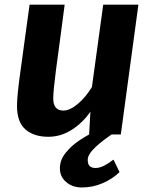

<svg xmlns="http://www.w3.org/2000/svg" viewBox="-20 -577 651 824"><path d="M187.5 10Q125.5 10 89.2 -21.5Q53 -53 53 -122.5Q53 -168 68.5 -276.5Q77.5 -342.5 87.5 -415.8Q97.5 -489 107 -557H257.5Q253 -522 246.2 -471.2Q239.5 -420.5 232.5 -367.8Q225.5 -315 220 -275Q208.5 -185.5 208.5 -155Q208.5 -102.5 251.5 -102.5Q280.5 -102.5 314.5 -131.5Q348.5 -160.5 374.5 -203.5L423 -557H574L498.5 0H362.5L368 -98Q336.5 -51.5 289.2 -20.8Q242 10 187.5 10ZM331.5 227.5Q290.5 227.5 263.8 204.2Q237 181 237 145.5Q237 110 261.5 79.2Q286 48.5 322.2 24.5Q358.5 0.5 393.5 -15.5L437 -29L479.5 -13.5Q423 23 389.8 54.2Q356.5 85.5 356.5 109Q356.5 128.5 365.5 136.2Q374.5 144 389.5 144Q407 144 426 134.5Q445 125 467 108L493 161.5Q463.5 190.5 421 209Q378.5 227.5 331.5 227.5Z"/></svg>

Font: Merriweather Sans Italic
Style: Bold
Weight: 700
Italic angle: -7.5°
Designer: Eben Sorkin
Foundry: Eben Sorkin
Version: Version 1.008; ttfautohint (v1.7.19-72a1) -l 8 -r 50 -G 200 